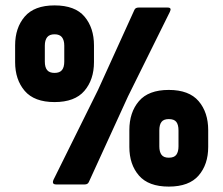

<svg xmlns="http://www.w3.org/2000/svg" viewBox="-20 -683 827 711"><path d="M188 0Q171 0 178 -17L343 -350L478 -647Q482 -655 493 -655H601Q609 -655 611 -651Q613 -647 609 -639L454 -326L309 -9Q305 0 294 0ZM182 -305Q107 -305 71.5 -346.5Q36 -388 36 -453V-515Q36 -580 71.5 -621.5Q107 -663 182 -663Q258 -663 293 -621.5Q328 -580 328 -515V-453Q328 -388 292.5 -346.5Q257 -305 182 -305ZM182 -413Q201 -413 209.5 -423.5Q218 -434 218 -455V-514Q218 -534 209.5 -545Q201 -556 182 -556Q163 -556 154.5 -545Q146 -534 146 -514V-455Q146 -434 154.5 -423.5Q163 -413 182 -413ZM605 8Q530 8 494.5 -33Q459 -74 459 -139V-201Q459 -267 494.5 -308.5Q530 -350 605 -350Q680 -350 715.5 -308.5Q751 -267 751 -201V-139Q751 -74 715.5 -33Q680 8 605 8ZM605 -99Q625 -99 633 -110Q641 -121 641 -141V-200Q641 -221 633 -231.5Q625 -242 605 -242Q586 -242 578 -231.5Q570 -221 570 -200V-141Q570 -121 578 -110Q586 -99 605 -99Z"/></svg>

Font: Sofia Sans Condensed Black
Style: Regular
Weight: 900
Designer: Botio Nikoltchev, Ani Petrova
Foundry: lettersoup
Version: Version 4.101